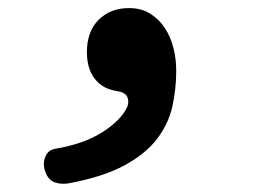

<svg xmlns="http://www.w3.org/2000/svg" viewBox="-20 -216 640 475"><path d="M153 237Q133 241 116.5 235.5Q100 230 93 211Q85 192 91.5 173.5Q98 155 117 152Q188 140 234 110.5Q280 81 295 48Q300 34 294.5 23Q289 12 268 9Q234 4 214.5 -21Q195 -46 195 -87Q195 -138 224 -167Q253 -196 299 -196Q330 -196 352 -182Q374 -168 388 -146.5Q402 -125 409 -97.5Q416 -70 416 -42Q416 4 406.5 47Q397 90 369 127Q341 164 289 192.5Q237 221 153 237Z"/></svg>

Font: Maple Mono Normal NL
Style: Bold
Weight: 700
Monospace: yes
Designer: subframe7536
Version: Version 7.000